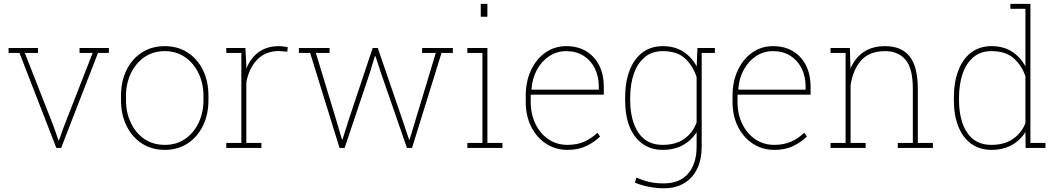

<svg xmlns="http://www.w3.org/2000/svg" viewBox="-20 -782 5600 1015"><path d="M498 -502 303.2 0H277.8L83 -502H25.4V-528.3H180.7V-502H111.3L264.2 -111.8L289.1 -40.5H292L317.4 -111.8L469.7 -502H400.4V-528.3H555.7V-502Z M851.6 10.3Q782.7 10.3 730.5 -23.4Q678.2 -57.1 648.9 -116.7Q619.6 -176.3 619.6 -253.9V-274.4Q619.6 -352.5 648.9 -411.6Q678.2 -471.2 730.2 -504.6Q782.2 -538.1 850.6 -538.1Q919.9 -538.1 971.7 -504.4Q1023.9 -470.7 1053 -411.4Q1082 -352.1 1082 -274.4V-253.9Q1082 -176.3 1052.7 -116.7Q1023.4 -57.1 971.4 -23.4Q919.4 10.3 851.6 10.3ZM851.6 -16.1Q913.6 -16.1 959.5 -48.3Q1005.4 -80.1 1030.5 -134Q1055.7 -188 1055.7 -253.9V-274.4Q1055.7 -339.8 1030.3 -393.6Q1004.9 -447.3 958.7 -479.5Q912.6 -511.7 850.6 -511.7Q789.1 -511.7 742.7 -479.5Q696.8 -447.3 671.4 -393.3Q646 -339.4 646 -274.4V-253.9Q646 -186.5 671.4 -133.8Q696.3 -79.6 742.4 -47.9Q788.6 -16.1 851.6 -16.1Z M1361.8 -26.4V0H1176.3V-26.4H1255.9V-502H1176.3V-528.3H1277.3L1282.2 -436.5V-418.5Q1304.2 -475.1 1347.7 -506.6Q1391.1 -538.1 1454.6 -538.1Q1465.8 -538.1 1480.2 -536.1Q1494.6 -534.2 1501.5 -532.2L1498.5 -508.8L1454.6 -512.2Q1383.8 -512.2 1339.6 -466.6Q1295.4 -420.9 1282.2 -346.2V-26.4Z M1935.1 -397 1801.8 0H1774.9L1619.6 -502H1560.1V-528.3H1722.2V-502H1649.9L1755.9 -152.8L1787.6 -44.9L1790.5 -44.4L1824.7 -152.8L1950.2 -528.3H1977.1L2106 -152.8L2142.6 -43.9L2145.5 -44.4L2283.7 -502H2211.4V-528.3H2374V-502H2314L2158.2 0H2131.3L1993.7 -397L1964.8 -485.4H1961.9Z M2556.6 -761.7V-693.4H2521.5V-761.7ZM2636.2 -26.4V0H2450.7V-26.4H2530.3V-502H2450.7V-528.3H2556.6V-26.4Z M2980 10.3Q2916 10.3 2866.7 -22.5Q2816.9 -54.7 2788.1 -112.1Q2759.3 -169.4 2759.3 -244.1V-275.4Q2759.3 -351.6 2787.1 -410.6Q2814.9 -470.2 2863.5 -504.2Q2912.1 -538.1 2973.6 -538.1Q3033.7 -538.1 3078.1 -511.7Q3123 -484.9 3147.5 -436.5Q3171.9 -388.2 3171.9 -322.3V-281.7H2785.6V-244.1Q2785.6 -178.7 2810.5 -127.4Q2835.4 -75.7 2879.4 -45.9Q2923.3 -16.1 2980 -16.1Q3030.3 -16.1 3069.1 -33.4Q3107.9 -50.8 3138.2 -80.6L3152.3 -60.1Q3119.6 -28.8 3078.1 -9.3Q3036.6 10.3 2980 10.3ZM2789.6 -311 2791 -308.1H3145.5V-324.2Q3145.5 -378.4 3124.5 -420.4Q3103.5 -462.9 3064.7 -487.3Q3025.9 -511.7 2973.6 -511.7Q2924.3 -511.7 2883.8 -485.4Q2843.8 -459 2818.8 -413.6Q2793.9 -368.2 2789.6 -311Z M3759.3 -528.3V-502H3689.5V-6.8Q3689.5 61 3665.5 110.4Q3641.6 159.7 3596.7 186.5Q3551.8 213.4 3489.7 213.4Q3451.2 213.4 3409.4 205.3Q3367.7 197.3 3336.4 183.1L3344.2 156.7Q3379.9 172.4 3413.1 179.9Q3446.3 187.5 3488.8 187.5Q3573.2 187.5 3617.9 135.5Q3662.6 83.5 3662.6 -6.8V-83.5Q3636.2 -40.5 3590.6 -15.1Q3544.9 10.3 3482.9 10.3Q3421.4 10.3 3376.5 -22Q3284.7 -88.9 3284.7 -254.4V-264.6Q3284.7 -349.1 3308.6 -410.2Q3332 -471.2 3376.7 -504.6Q3421.4 -538.1 3483.9 -538.1Q3546.4 -538.1 3591.6 -509.3Q3636.7 -480.5 3663.1 -430.7L3667 -528.3ZM3662.6 -134.8V-374.5Q3644 -432.6 3602.3 -472.2Q3560.5 -511.7 3483.4 -511.7Q3427.2 -511.7 3389.6 -480.5Q3351.1 -449.2 3331.3 -393.6Q3311.5 -337.9 3311.5 -264.6V-254.4Q3311.5 -145 3355 -80.6Q3398.4 -16.1 3482.4 -16.1Q3552.7 -16.1 3597.9 -48.3Q3643.1 -80.6 3662.6 -134.8Z M4073.2 10.3Q4009.3 10.3 3960 -22.5Q3910.2 -54.7 3881.3 -112.1Q3852.5 -169.4 3852.5 -244.1V-275.4Q3852.5 -351.6 3880.4 -410.6Q3908.2 -470.2 3956.8 -504.2Q4005.4 -538.1 4066.9 -538.1Q4127 -538.1 4171.4 -511.7Q4216.3 -484.9 4240.7 -436.5Q4265.1 -388.2 4265.1 -322.3V-281.7H3878.9V-244.1Q3878.9 -178.7 3903.8 -127.4Q3928.7 -75.7 3972.7 -45.9Q4016.6 -16.1 4073.2 -16.1Q4123.5 -16.1 4162.4 -33.4Q4201.2 -50.8 4231.4 -80.6L4245.6 -60.1Q4212.9 -28.8 4171.4 -9.3Q4129.9 10.3 4073.2 10.3ZM3882.8 -311 3884.3 -308.1H4238.8V-324.2Q4238.8 -378.4 4217.8 -420.4Q4196.8 -462.9 4158 -487.3Q4119.1 -511.7 4066.9 -511.7Q4017.6 -511.7 3977.1 -485.4Q3937 -459 3912.1 -413.6Q3887.2 -368.2 3882.8 -311Z M4556.2 -26.4V0H4370.6V-26.4H4450.2V-502H4370.6V-528.3H4472.7L4476.1 -419.4Q4500 -476.1 4545.9 -507.1Q4591.8 -538.1 4659.2 -538.1Q4745.6 -538.1 4788.8 -483.6Q4832 -429.2 4832 -311V-26.4H4911.6V0H4726.1V-26.4H4805.7V-312Q4805.7 -421.9 4766.4 -466.8Q4727.1 -511.7 4659.7 -511.7Q4574.2 -511.7 4530.8 -460.7Q4487.3 -409.7 4476.6 -330.1V-26.4Z M5220.7 10.3Q5159.2 10.3 5114.3 -22Q5069.8 -54.2 5046.1 -113.5Q5022.5 -172.9 5022.5 -254.4V-264.6Q5022.5 -348.6 5046.4 -409.7Q5069.8 -471.2 5114.5 -504.6Q5159.2 -538.1 5221.7 -538.1Q5284.2 -538.1 5329.1 -509.5Q5374 -481 5400.9 -431.2V-735.4H5321.3V-761.7H5427.2V-26.4H5506.8V0H5401.9L5400.9 -84.5Q5375 -41 5329.1 -15.4Q5283.2 10.3 5220.7 10.3ZM5220.2 -16.1Q5289.1 -16.1 5334.7 -47.4Q5380.4 -78.6 5400.9 -130.9V-378.4Q5381.8 -435.1 5339.4 -473.4Q5296.9 -511.7 5221.2 -511.7Q5164.6 -511.7 5127 -480.5Q5088.9 -449.2 5069.3 -393.6Q5049.8 -337.9 5049.8 -264.6V-254.4Q5049.8 -145 5093 -80.6Q5136.2 -16.1 5220.2 -16.1Z"/></svg>

Font: Hanuman Thin
Style: Regular
Weight: 100
Designer: Danh Hong
Version: Version 8.002; ttfautohint (v1.8.3)